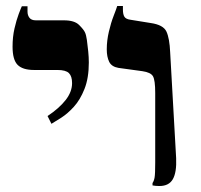

<svg xmlns="http://www.w3.org/2000/svg" viewBox="-20 -618 671 642"><path d="M513 4Q507 4 501 3.5Q495 3 490 2V-6Q495 -13 497 -25Q499 -37 499 -75V-307Q499 -350 491.5 -363Q484 -376 456 -380L376 -391Q353 -395 345 -411.5Q337 -428 337 -453Q337 -482 344 -512Q351 -542 360 -565Q369 -588 372 -598H391V-586Q391 -570 396 -562Q401 -554 416 -552L484 -541Q526 -535 536.5 -512.5Q547 -490 549 -443L569 -89Q571 -42 558 -19Q545 4 513 4ZM152 -204 139 -230Q178 -256 199.5 -283.5Q221 -311 221 -340Q221 -363 210.5 -373.5Q200 -384 172 -384H94Q56 -384 39 -401Q22 -418 22 -462Q22 -495 28.5 -523Q35 -551 42.5 -571Q50 -591 53 -597H72V-579Q72 -567 78.5 -558.5Q85 -550 100 -550H194Q229 -550 244.5 -534.5Q260 -519 264 -510Q268 -502 270.5 -484.5Q273 -467 275 -446.5Q277 -426 277 -409Q277 -357 262.5 -320.5Q248 -284 227 -261Q206 -238 185 -224.5Q164 -211 152 -204Z"/></svg>

Font: Frank Ruhl Libre
Style: Bold
Weight: 700
Designer: Yanek Iontef
Foundry: Fontef
Version: Version 6.004